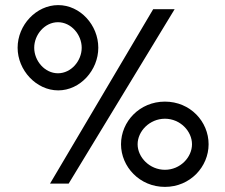

<svg xmlns="http://www.w3.org/2000/svg" viewBox="-20 -729 882 752"><path d="M114 -542C114 -593 155 -642 207 -642C259 -642 300 -593 300 -542C300 -491 259 -442 207 -442C155 -442 114 -491 114 -542ZM49 -542C49 -454 122 -375 208 -375C294 -375 365 -454 365 -542C365 -631 294 -709 208 -709C122 -709 49 -631 49 -542ZM519 -164C519 -215 566 -264 626 -264C686 -264 732 -215 732 -164C732 -113 686 -64 626 -64C566 -64 519 -113 519 -164ZM454 -164C454 -76 527 3 626 3C725 3 797 -76 797 -164C797 -253 725 -331 626 -331C527 -331 454 -253 454 -164ZM249 -10 664 -693H580L176 -10Z"/></svg>

Font: Bluebird
Style: LiExt
Weight: 300
Designer: Jasper
Foundry: Cannot Into Space Fonts
Version: Version 0.98